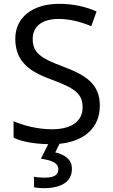

<svg xmlns="http://www.w3.org/2000/svg" viewBox="-20 -810 589 1004"><path d="M356 73C356 22 317 -2 269 -13L291 -58C421 -71 502 -142 502 -257C502 -369 433 -416 307 -463C191 -506 151 -535 151 -607C151 -669 197 -711 286 -711C348 -711 407 -694 457 -673L485 -750C431 -774 366 -790 288 -790C153 -790 60 -721 60 -608C60 -497 122 -440 244 -396C373 -349 412 -319 412 -249C412 -178 357 -134 251 -134C175 -134 99 -155 51 -176V-90C93 -69 158 -58 232 -56L194 20C245 27 285 40 285 75C285 108 259 119 211 119C192 119 170 117 158 114V169C169 172 188 174 208 174C306 174 356 137 356 73Z"/></svg>

Font: Noto Sans Malayalam UI
Style: Regular
Weight: 400
Designer: Jelle Bosma - Monotype Design Team
Foundry: Monotype Imaging Inc.
Version: Version 2.104